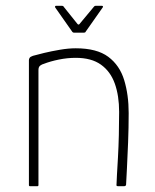

<svg xmlns="http://www.w3.org/2000/svg" viewBox="-20 -644 537 664"><path d="M84 0Q80 0 80 -4Q80 -112 80 -220Q80 -328 80 -436Q80 -440 82.5 -444Q85 -448 94 -451Q108 -455 133 -461Q158 -467 187.5 -472Q217 -477 242 -477Q315 -477 354.5 -447.5Q394 -418 409.5 -367Q425 -316 425 -253Q425 -202 423 -151.5Q421 -101 419 -62Q417 -23 416 -5Q415 -2 413.5 -1Q412 0 407 0H389Q385 0 383.5 -1.5Q382 -3 383 -7Q383 -15 384.5 -40Q386 -65 388 -100.5Q390 -136 391 -177Q392 -218 392 -257Q392 -313 377 -355Q362 -397 329 -420.5Q296 -444 242 -444Q213 -444 183.5 -438Q154 -432 131 -423Q126 -422 119.5 -417.5Q113 -413 113 -402Q113 -336 113 -269.5Q113 -203 113 -136.5Q113 -70 113 -4Q113 0 109 0ZM236 -531Q232 -531 230 -534L171 -618Q170 -620 170.5 -622Q171 -624 174 -624H194Q199 -624 200 -621L248 -561Q252 -557 255 -561L305 -621Q307 -624 311 -624H332Q335 -624 336 -622Q337 -620 335 -618L276 -534Q275 -531 270 -531Z"/></svg>

Font: Glory Thin Thin
Style: Regular
Weight: 250
Version: Version 1.011